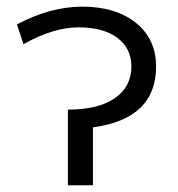

<svg xmlns="http://www.w3.org/2000/svg" viewBox="-20 -550 527 570"><path d="M443.4 -352.5Q443.4 -197.3 255.9 -171.9V0H181.6V-224.6Q272.5 -224.6 321.3 -258.8Q370.1 -293 370.1 -352.5Q370.1 -406.2 328.6 -437.5Q287.1 -468.8 212.9 -468.8Q138.7 -468.8 49.8 -418.9L30.3 -477.5Q127 -529.3 222.7 -530.3Q324.2 -530.3 383.8 -481.9Q443.4 -433.6 443.4 -352.5Z"/></svg>

Font: Mgen+ 1c regular
Style: Regular
Weight: 400
Designer: [Source Han Sans]
Ryoko NISHIZUKA  (kana & ideographs); Paul D. Hunt (Latin, Greek & Cyrillic); Wenlong ZHANG  (bopomofo
Version: Version 1.059.20150602